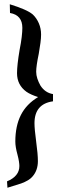

<svg xmlns="http://www.w3.org/2000/svg" viewBox="-20 -711 282 902"><path d="M13 141Q71 117 71 69Q71 61 69 47.5Q67 34 62 15Q52 -21 52 -46Q52 -119 78 -170.5Q104 -222 159 -255Q143 -260 128.5 -266.5Q114 -273 104 -280Q60 -312 60 -367Q60 -405 72 -476Q79 -511 82 -537Q85 -563 85 -580Q85 -640 27 -650L26 -691Q65 -679 92.5 -667Q120 -655 134 -643Q152 -626 162.5 -601.5Q173 -577 173 -549Q173 -532 170 -509.5Q167 -487 162 -458Q150 -401 150 -374Q150 -358 155.5 -341.5Q161 -325 170 -309Q192 -275 229 -269V-235Q142 -223 142 -132Q142 -118 144 -96.5Q146 -75 150 -45Q154 -16 156 7Q158 30 158 46Q158 90 132 119Q117 137 79 151L15 171Z"/></svg>

Font: Ekushey Bangla
Style: Bold
Weight: 700
Designer: Al Mamun Sumon
Foundry: Al Mamun Sumon
Version: Version 1.0